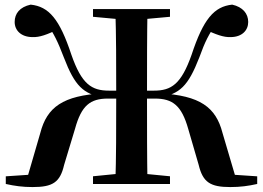

<svg xmlns="http://www.w3.org/2000/svg" viewBox="-20 -779 1113 813"><path d="M373.8 0H699.8V-32.6L549.1 -47.3H522.3L373.8 -32.6ZM373.8 -707.9 522.3 -694.2H549.1L699.8 -707.9V-740.5H373.8ZM468.4 0H604.5C602.5 -115.4 602.5 -232 602.5 -366.3V-385.7C602.5 -512.8 602.5 -627.4 604.5 -740.5H468.4C472.1 -626.4 472.1 -510.3 472.1 -385.7V-366.3C472.1 -230.3 472.1 -112.9 468.4 0ZM821.3 -80.8C839 -6.9 870.7 13.1 955.2 13.1C997.9 13.1 1031.6 8.4 1069.1 0V-32.4L913.9 -42.8L982.5 -11.8L922.1 -216.4C894.1 -325.2 826.5 -374.6 657.7 -383.8L655.7 -365.3C741.4 -382.7 776 -412.5 824.2 -536.4C848.4 -603.4 863.8 -633.5 898.3 -683.2L845.5 -655.6C894.1 -633 926.5 -620.4 957.8 -621.9C1004.8 -622.6 1031 -650.4 1031 -686C1031 -720.8 1008.4 -749.3 963.2 -759.4C886.2 -751.2 841.1 -698.1 791.3 -547.2C747.3 -422.3 705.4 -395.2 631.9 -395.2H533.5V-361.6H635.7C711.4 -361.6 748.9 -332 776.8 -233.9ZM251.5 -80.8 297.8 -233.9C324.7 -332 361.8 -361.6 437.2 -361.6H539.6V-395.2H441.6C368 -395.2 325.8 -422.3 282.3 -547.2C232.4 -698.1 187.3 -751.2 109.9 -759.4C63.7 -749.3 42.1 -721.6 42.1 -686C42.1 -650.4 69.1 -622.6 116.5 -621.9C148 -620.4 180.7 -633 227 -655.6L176.3 -683.2C209.7 -633.5 224.4 -603.4 250.1 -536.4C297.5 -412.5 333.2 -382.7 416.8 -365.3L416.5 -383.8C246.6 -374.6 178.8 -325.2 150.8 -216.4L91.3 -11.8L159.9 -42.8L4.5 -32.4V0C42.2 8.4 75.9 13.1 117.7 13.1C202.8 13.1 234.3 -6.2 251.5 -80.8Z"/></svg>

Font: Source Han Serif TW VF
Style: Regular
Weight: 250
Designer: Ryoko NISHIZUKA 西塚涼子 (kana & ideographs); Frank Grießhammer (Latin, Greek & Cyrillic); Wenlong ZHANG 张文龙 (bopomofo); San
Foundry: Adobe
Version: Version 2.002;hotconv 1.1.0;makeotfexe 2.6.0